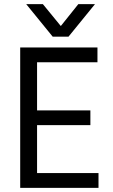

<svg xmlns="http://www.w3.org/2000/svg" viewBox="-20 -902 541 922"><path d="M453 0H77V-674H448V-603H158V-372H414V-301H158V-71H453ZM309 -726H233L106 -882H186L272 -777L356 -882H436Z"/></svg>

Font: Hind Madurai
Style: Regular
Weight: 400
Designer: Jyotish Sonowal
Foundry: Indian Type Foundry
Version: Version 1.001;PS 1.0;hotconv 1.0.86;makeotf.lib2.5.63406; tt